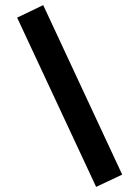

<svg xmlns="http://www.w3.org/2000/svg" viewBox="-20 -686 540 751"><path d="M356 45 47 -617 149 -666 458 -3Z"/></svg>

Font: Inconsolata
Style: Bold
Weight: 700
Monospace: yes
Designer: Raph Levien, Cyreal, Brenton Simpson
Foundry: Raph Levien, Cyreal, Google
Version: Version 3.100; ttfautohint (v1.8.4.7-5d5b)